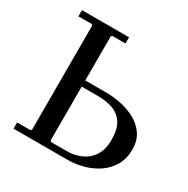

<svg xmlns="http://www.w3.org/2000/svg" viewBox="-154 -805 919 940"><g transform="rotate(30 305.5 -335.0)"><path d="M350 -380Q390 -380 433.5 -371Q477 -362 514.5 -342Q552 -322 576 -287.5Q600 -253 600 -202Q600 -150 577.5 -111.5Q555 -73 518.5 -48.5Q482 -24 438 -12Q394 0 350 0H45V-35H120L126 -41V-629L120 -635H45V-670H311V-635H237L231 -629V-380ZM325 -35Q369 -35 406 -51.5Q443 -68 465.5 -102.5Q488 -137 488 -190Q488 -253 466 -286Q444 -319 407.5 -332Q371 -345 325 -345H231V-41L237 -35Z"/></g></svg>

Font: Brygada 1918 Medium
Style: Regular
Weight: 500
Designer: Mateusz Machalski | Borys Kosmynka | Przemek Hoffer
Foundry: NIEPODLEGLA 2018
Version: Version 3.006